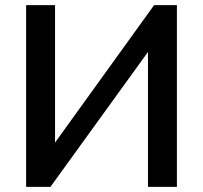

<svg xmlns="http://www.w3.org/2000/svg" viewBox="-20 -730 793 750"><path d="M195 -173 582 -710H671V0H558V-527L177 0H82V-710H195Z"/></svg>

Font: IngvarSans
Style: Regular
Weight: 600
Version: Version 3.000